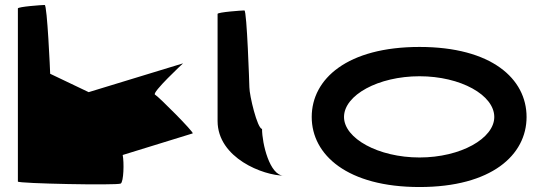

<svg xmlns="http://www.w3.org/2000/svg" viewBox="-20 -745 2166 773"><path d="M52 -14C52 -6 452 2 466 -6C478 -13 480 -91 474 -121L756 -208C761 -213 618 -357 604 -364C590 -372 717 -490 717 -490L337 -374L182 -448C182 -456 170 -725 160 -725C149 -725 52 -718 52 -711Z M856 -258C856 -108 1042 -38 1122 -38C1066 -38 1035 -167 1035 -226C1016 -227 984 -361 984 -394C984 -401 974 -703 964 -703C954 -703 856 -696 856 -689Z M1235 -274C1235 -121 1379 8 1669 8C1959 8 2100 -121 2100 -274C2100 -428 1959 -556 1669 -556C1379 -556 1235 -428 1235 -274ZM1365 -274C1365 -362 1503 -438 1669 -438C1835 -438 1970 -362 1970 -274C1970 -188 1835 -111 1669 -111C1503 -111 1365 -188 1365 -274Z"/></svg>

Font: Ampere
Style: UltExt
Weight: 400
Version: Version 1